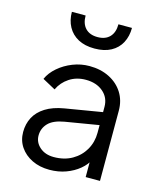

<svg xmlns="http://www.w3.org/2000/svg" viewBox="-119 -875 809 972"><g transform="rotate(15 286.0 -389.0)"><path d="M55 -139Q55 -181 73 -215.5Q91 -250 129 -274Q167 -298 226 -308L436 -343V-275L244 -243Q186 -233 160.5 -206Q135 -179 135 -142Q135 -106 163.5 -81Q192 -56 237 -56Q292 -56 333 -79.5Q374 -103 397 -143Q420 -183 420 -232V-368Q420 -416 385 -446Q350 -476 294 -476Q245 -476 208 -451.5Q171 -427 153 -388L85 -425Q100 -459 132.5 -487Q165 -515 207 -531.5Q249 -548 294 -548Q353 -548 398.5 -525Q444 -502 469.5 -461.5Q495 -421 495 -368V0H420V-107L431 -96Q417 -66 387.5 -41.5Q358 -17 318.5 -2.5Q279 12 232 12Q181 12 141 -7.5Q101 -27 78 -61Q55 -95 55 -139ZM136 -790H208Q208 -747 230.5 -723.5Q253 -700 294 -700Q335 -700 357.5 -723.5Q380 -747 380 -790H451Q451 -746 433 -712Q415 -678 380 -659Q345 -640 294 -640Q243 -640 208 -659Q173 -678 154.5 -712Q136 -746 136 -790Z"/></g></svg>

Font: Kosmopol Plus Jakarta Sans
Style: Regular
Weight: 400
Designer: Gumpita Rahayu
Foundry: Tokotype
Version: Version 2.006